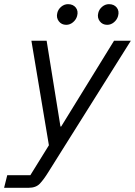

<svg xmlns="http://www.w3.org/2000/svg" viewBox="-82 -694 643 914"><path d="M-62.5 200 -47.5 140H62.5L150.8 -2.5L67.5 -500H140L205.8 -91.7H209.2L460.8 -500H540.8L226.7 0L148.3 125Q126.7 160 107.9 180Q89.2 200 54.2 200ZM428.3 -575.8Q405.8 -575.8 392.9 -592.9Q380 -610 385.8 -632.5Q390 -650 404.6 -662.1Q419.2 -674.2 436.7 -674.2Q460.8 -674.2 473.8 -657.9Q486.7 -641.7 480 -617.5Q475 -600 460.4 -587.9Q445.8 -575.8 428.3 -575.8ZM233.3 -575.8Q210.8 -575.8 197.9 -592.9Q185 -610 190.8 -632.5Q195 -650 209.6 -662.1Q224.2 -674.2 241.7 -674.2Q265.8 -674.2 278.8 -657.9Q291.7 -641.7 285 -617.5Q280 -600 265.4 -587.9Q250.8 -575.8 233.3 -575.8Z"/></svg>

Font: Funnel Sans Light
Style: Italic
Weight: 300
Italic angle: -14.036°
Designer: NORD ID, Kristian Moeller
Foundry: Dicotype
Version: Version 1.000